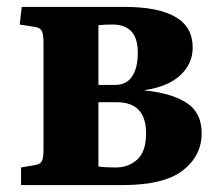

<svg xmlns="http://www.w3.org/2000/svg" viewBox="-20 -536 635 556"><path d="M41 0V-51L81 -58Q96 -60 101 -69Q106 -78 106 -105V-412Q106 -437 101 -446.5Q96 -456 81 -458L37 -465L43 -516H341Q438 -516 488 -487Q538 -458 538 -398Q538 -352 502.5 -318.5Q467 -285 399 -275V-274Q474 -267 519 -239Q564 -211 564 -150Q564 -85 509.5 -42.5Q455 0 334 0ZM265 -290H312Q346 -290 362.5 -314.5Q379 -339 379 -383Q379 -426 360 -445.5Q341 -465 306 -465Q282 -465 265 -463ZM315 -51Q352 -51 377.5 -74Q403 -97 403 -150Q403 -240 318 -240H265V-54Q278 -52 290.5 -51.5Q303 -51 315 -51Z"/></svg>

Font: Literata 36pt
Style: Bold
Weight: 700
Designer: Latin by Veronika Burian and Jose Scaglione. Greek by Irene Vlachou. Cyrillic by Vera Evstafieva.
Foundry: TypeTogether
Version: Version 3.002